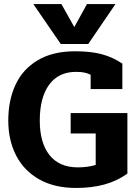

<svg xmlns="http://www.w3.org/2000/svg" viewBox="-20 -916 672 951"><path d="M145 -896H284L348 -782L411 -896H552L417 -698H281ZM21 -319Q21 -419 57 -496.5Q93 -574 167.5 -618Q242 -662 352 -662Q430 -662 484 -647.5Q538 -633 586 -601V-475H429V-546Q412 -554 396 -557Q380 -560 356 -560Q270 -560 223.5 -496.5Q177 -433 177 -319Q177 -208 225.5 -147.5Q274 -87 365 -87Q414 -87 454 -99V-255H330V-356H611V-56Q559 -19 496.5 -2Q434 15 357 15Q250 15 174.5 -27.5Q99 -70 60 -145.5Q21 -221 21 -319Z"/></svg>

Font: Pridi SemiBold
Style: Regular
Weight: 600
Designer: Katatrad Team
Foundry: CadsonDemak
Version: Version 1.001